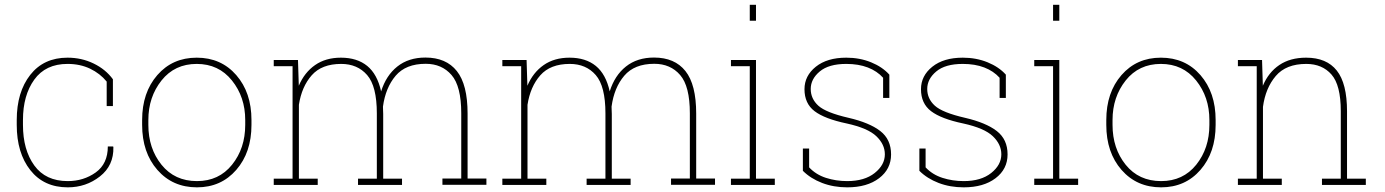

<svg xmlns="http://www.w3.org/2000/svg" viewBox="-20 -782 5856 812"><path d="M266.6 -16.1Q333.5 -16.1 384.8 -52.7Q436 -89.4 436 -162.6H458.5L459.5 -159.7Q461.4 -82 402.6 -35.9Q343.8 10.3 266.6 10.3Q165.5 10.3 108.2 -62.5Q50.8 -135.3 50.8 -253.9V-274.4Q50.8 -392.6 107.9 -465.3Q165 -538.1 265.6 -538.1Q325.2 -538.1 376 -513.4Q426.8 -488.8 457.5 -446.8V-333.5H431.2V-437Q403.3 -471.2 361.1 -491.5Q318.8 -511.7 265.6 -511.7Q172.9 -511.7 125 -445.3Q77.1 -378.9 77.1 -274.4V-253.9Q77.1 -148.4 125 -82.3Q172.9 -16.1 266.6 -16.1Z M581.1 -274.4Q581.1 -390.6 645.3 -464.4Q709.5 -538.1 812 -538.1Q915 -538.1 979.2 -464.4Q1043.5 -390.6 1043.5 -274.4V-253.9Q1043.5 -137.2 979.2 -63.5Q915 10.3 813 10.3Q710 10.3 645.5 -63.5Q581.1 -137.2 581.1 -253.9ZM607.4 -253.9Q607.4 -154.3 663.1 -85.2Q718.8 -16.1 813 -16.1Q905.8 -16.1 961.4 -85.4Q1017.1 -154.8 1017.1 -253.9V-274.4Q1017.1 -371.6 960.9 -441.7Q904.8 -511.7 812 -511.7Q718.8 -511.7 663.1 -441.7Q607.4 -371.6 607.4 -274.4Z M1137.7 -26.4H1217.3V-502H1137.7V-528.3H1240.2L1243.7 -419.4Q1267.6 -475.6 1312.5 -506.8Q1357.4 -538.1 1421.9 -538.1Q1490.2 -538.1 1533 -503.2Q1575.7 -468.3 1591.8 -395.5Q1612.8 -462.9 1660.4 -500.7Q1708 -538.6 1779.3 -538.6Q1866.7 -538.6 1912.1 -481.4Q1957.5 -424.3 1957.5 -301.8V-26.9H2037.1V-0.5H1851.1V-26.9H1930.7V-302.7Q1930.7 -417.5 1889.6 -464.8Q1848.6 -512.2 1780.3 -512.2Q1696.3 -512.2 1653.3 -461.7Q1610.4 -411.1 1599.6 -331.1Q1599.6 -321.3 1600.1 -314.2Q1600.6 -307.1 1600.6 -300.3V-26.4H1680.2V0H1494.1V-26.4H1573.7V-302.2Q1573.7 -417.5 1532.7 -464.6Q1491.7 -511.7 1422.9 -511.7Q1340.8 -511.7 1298.3 -463.6Q1255.9 -415.5 1244.1 -338.9V-26.4H1323.7V0H1137.7Z M2104.5 -26.4H2184.1V-502H2104.5V-528.3H2207L2210.4 -419.4Q2234.4 -475.6 2279.3 -506.8Q2324.2 -538.1 2388.7 -538.1Q2457 -538.1 2499.8 -503.2Q2542.5 -468.3 2558.6 -395.5Q2579.6 -462.9 2627.2 -500.7Q2674.8 -538.6 2746.1 -538.6Q2833.5 -538.6 2878.9 -481.4Q2924.3 -424.3 2924.3 -301.8V-26.9H3003.9V-0.5H2817.9V-26.9H2897.5V-302.7Q2897.5 -417.5 2856.4 -464.8Q2815.4 -512.2 2747.1 -512.2Q2663.1 -512.2 2620.1 -461.7Q2577.1 -411.1 2566.4 -331.1Q2566.4 -321.3 2566.9 -314.2Q2567.4 -307.1 2567.4 -300.3V-26.4H2647V0H2460.9V-26.4H2540.5V-302.2Q2540.5 -417.5 2499.5 -464.6Q2458.5 -511.7 2389.6 -511.7Q2307.6 -511.7 2265.1 -463.6Q2222.7 -415.5 2210.9 -338.9V-26.4H2290.5V0H2104.5Z M3071.3 -26.4H3150.9V-502H3071.3V-528.3H3177.2V-26.4H3256.8V0H3071.3ZM3177.2 -694.3H3150.9V-761.7H3177.2Z M3741.2 -367.7H3714.8V-453.1Q3689.5 -481.4 3650.1 -496.6Q3610.8 -511.7 3559.1 -511.7Q3484.9 -511.7 3446.8 -479.7Q3408.7 -447.8 3408.7 -405.8Q3408.7 -364.3 3440.9 -335Q3473.1 -305.7 3568.8 -283.7Q3657.2 -263.2 3702.9 -227.8Q3748.5 -192.4 3748.5 -128.9Q3748.5 -66.9 3697.8 -28.3Q3647 10.3 3563 10.3Q3505.4 10.3 3456.8 -8.3Q3408.2 -26.9 3375.5 -59.6V-153.8H3401.9V-74.2Q3430.7 -43.5 3473.1 -29.8Q3515.6 -16.1 3563 -16.1Q3636.2 -16.1 3679.2 -50.3Q3722.2 -84.5 3722.2 -129.4Q3722.2 -171.4 3686.3 -205.8Q3650.4 -240.2 3561 -259.8Q3467.8 -279.3 3425 -311.8Q3382.3 -344.2 3382.3 -404.8Q3382.3 -461.4 3430.2 -499.8Q3478 -538.1 3559.1 -538.1Q3615.7 -538.1 3663.8 -518.6Q3711.9 -499 3741.2 -466.3Z M4233.9 -367.7H4207.5V-453.1Q4182.1 -481.4 4142.8 -496.6Q4103.5 -511.7 4051.8 -511.7Q3977.5 -511.7 3939.5 -479.7Q3901.4 -447.8 3901.4 -405.8Q3901.4 -364.3 3933.6 -335Q3965.8 -305.7 4061.5 -283.7Q4149.9 -263.2 4195.6 -227.8Q4241.2 -192.4 4241.2 -128.9Q4241.2 -66.9 4190.4 -28.3Q4139.6 10.3 4055.7 10.3Q3998 10.3 3949.5 -8.3Q3900.9 -26.9 3868.2 -59.6V-153.8H3894.5V-74.2Q3923.3 -43.5 3965.8 -29.8Q4008.3 -16.1 4055.7 -16.1Q4128.9 -16.1 4171.9 -50.3Q4214.8 -84.5 4214.8 -129.4Q4214.8 -171.4 4179 -205.8Q4143.1 -240.2 4053.7 -259.8Q3960.4 -279.3 3917.7 -311.8Q3875 -344.2 3875 -404.8Q3875 -461.4 3922.9 -499.8Q3970.7 -538.1 4051.8 -538.1Q4108.4 -538.1 4156.5 -518.6Q4204.6 -499 4233.9 -466.3Z M4354 -26.4H4433.6V-502H4354V-528.3H4460V-26.4H4539.6V0H4354ZM4460 -694.3H4433.6V-761.7H4460Z M4658.7 -274.4Q4658.7 -390.6 4722.9 -464.4Q4787.1 -538.1 4889.6 -538.1Q4992.7 -538.1 5056.9 -464.4Q5121.1 -390.6 5121.1 -274.4V-253.9Q5121.1 -137.2 5056.9 -63.5Q4992.7 10.3 4890.6 10.3Q4787.6 10.3 4723.1 -63.5Q4658.7 -137.2 4658.7 -253.9ZM4685.1 -253.9Q4685.1 -154.3 4740.7 -85.2Q4796.4 -16.1 4890.6 -16.1Q4983.4 -16.1 5039.1 -85.4Q5094.7 -154.8 5094.7 -253.9V-274.4Q5094.7 -371.6 5038.6 -441.7Q4982.4 -511.7 4889.6 -511.7Q4796.4 -511.7 4740.7 -441.7Q4685.1 -371.6 4685.1 -274.4Z M5215.3 -26.4H5294.9V-502H5215.3V-528.3H5317.4L5320.8 -419.4Q5344.7 -476.1 5390.6 -507.1Q5436.5 -538.1 5503.9 -538.1Q5590.3 -538.1 5633.5 -483.6Q5676.8 -429.2 5676.8 -311V-26.4H5756.3V0H5570.8V-26.4H5650.4V-312Q5650.4 -421.9 5611.1 -466.8Q5571.8 -511.7 5504.4 -511.7Q5418.9 -511.7 5375.5 -460.7Q5332 -409.7 5321.3 -330.1V-26.4H5400.9V0H5215.3Z"/></svg>

Font: TypoPRO Roboto Slab
Style: Thin
Weight: 250
Designer: Google
Version: Version 1.100263; 2013; ttfautohint (v0.94.20-1c74) -l 8 -r 